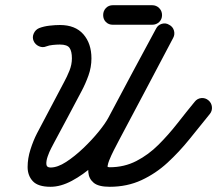

<svg xmlns="http://www.w3.org/2000/svg" viewBox="-20 -680 834 737"><path d="M158 -502Q144 -496 129.5 -502.5Q115 -509 109 -523Q103 -537 109.5 -551.5Q116 -566 130 -572Q148 -579 170 -581.5Q192 -584 210 -584Q210 -584 210 -584Q210 -584 210 -584Q269 -584 300 -548.5Q331 -513 331 -456Q331 -422 319.5 -390Q308 -358 293 -330Q267 -280 240.5 -231Q214 -182 188 -133Q185 -127 177 -112Q169 -97 163 -79.5Q157 -62 158 -49.5Q159 -37 174 -37Q201 -37 234 -58.5Q267 -80 300 -111.5Q333 -143 359 -175Q385 -207 397 -230Q442 -315 487.5 -400Q533 -485 579 -570Q579 -570 579 -570Q579 -570 579 -570Q586 -584 601 -588.5Q616 -593 629 -585Q643 -578 647.5 -563Q652 -548 645 -535Q599 -450 553.5 -364.5Q508 -279 463 -194Q445 -162 413 -122Q381 -82 340 -45.5Q299 -9 256 14Q213 37 174 37Q126 37 106 15.5Q86 -6 86 -39Q86 -72 97 -106.5Q108 -141 122 -168Q148 -217 174 -266.5Q200 -316 226 -365Q237 -385 246.5 -408.5Q256 -432 256 -456Q256 -483 247 -496Q238 -509 210 -509Q210 -509 210 -509Q209 -509 209 -509Q198 -509 183 -507.5Q168 -506 158 -502Q158 -502 158 -502Q158 -502 158 -502ZM629 -585Q643 -578 647.5 -563.5Q652 -549 645 -535Q593 -436 541 -338Q489 -240 437 -142Q427 -123 417 -103.5Q407 -84 399 -64Q397 -59 395.5 -54Q394 -49 393 -43Q393 -41 393.5 -37.5Q394 -34 392 -35Q391 -35 390.5 -36.5Q390 -38 389 -39Q388 -40 393.5 -39Q399 -38 401 -38Q457 -38 503.5 -62Q550 -86 588.5 -124.5Q627 -163 661 -206.5Q695 -250 727 -289Q727 -289 727 -289Q727 -289 727 -289Q737 -302 752.5 -303.5Q768 -305 780 -295Q792 -285 793.5 -269.5Q795 -254 785 -242Q747 -195 707.5 -146Q668 -97 623 -55.5Q578 -14 523 11.5Q468 37 401 37Q358 37 339.5 21.5Q321 6 319 -19Q317 -44 325.5 -73Q334 -102 347 -129.5Q360 -157 371 -177Q423 -275 475 -373.5Q527 -472 579 -570Q586 -584 601 -588.5Q616 -593 629 -585ZM413 -585Q397 -585 386.5 -595.5Q376 -606 376 -622Q376 -638 386.5 -649Q397 -660 413 -660Q451 -660 488.5 -660Q526 -660 564 -660Q564 -660 564 -660Q564 -660 564 -660Q580 -660 591 -649Q602 -638 602 -622Q602 -606 591 -595.5Q580 -585 564 -585Q526 -585 488.5 -585Q451 -585 413 -585Q413 -585 413 -585Q413 -585 413 -585Z"/></svg>

Font: FRB American Cursive Guidelines Extrabold
Style: Bold Italic
Weight: 800
Italic angle: -25°
Version: Version 2.0;Modular Font Editor K font №1